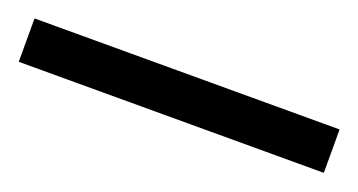

<svg xmlns="http://www.w3.org/2000/svg" viewBox="-25 -14 489 262"><g transform="rotate(20 219.5 116.5)"><path d="M441 148H-2V85H441Z"/></g></svg>

Font: Noto Sans Myanmar Condensed
Style: Regular
Weight: 400
Width: 3
Designer: Monotype Design Team
Foundry: Monotype Imaging Inc.
Version: Version 2.107; ttfautohint (v1.8.4.7-5d5b)